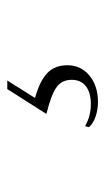

<svg xmlns="http://www.w3.org/2000/svg" viewBox="102 -158 295 540"><g transform="rotate(-90 250.0 112.5)"><path d="M234 240Q212 240 193 233.5Q174 227 163 215L165 205H168Q195 220 228 220Q260 220 278 206Q296 192 296 166Q296 138 274.5 123Q253 108 200 95L270 -15H294L245 63Q292 76 314.5 97Q337 118 337 154Q337 192 308 216Q279 240 234 240Z"/></g></svg>

Font: Spectral SC Light
Style: Italic
Weight: 300
Italic angle: -10°
Designer: Jean-Baptiste Levee
Foundry: Production Type
Version: Version 2.001